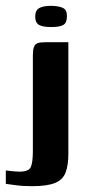

<svg xmlns="http://www.w3.org/2000/svg" viewBox="-59 -544 302 660"><path d="M51 96Q19 96 -6 92.5Q-31 89 -39 88V42Q-32 43 -16.5 44.5Q-1 46 8 46Q40 46 47 30Q54 14 54 -26V-354Q54 -372 57.5 -382Q61 -392 70 -395.5Q79 -399 99 -399H176V-16Q176 24 166.5 49Q157 74 130 85Q103 96 51 96ZM117 -451Q88 -451 75 -458.5Q62 -466 62 -487Q62 -508 75.5 -516Q89 -524 118 -524Q147 -523 159.5 -515.5Q172 -508 171 -487Q171 -466 159 -458.5Q147 -451 117 -451Z"/></svg>

Font: Genos Thin SemiBold
Style: Regular
Weight: 600
Version: Version 1.010